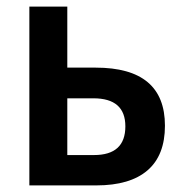

<svg xmlns="http://www.w3.org/2000/svg" viewBox="-20 -562 570 582"><path d="M69 0V-542H184V-357H270Q480 -357 480 -181Q480 -91 427 -45.5Q374 0 272 0ZM184 -92H265Q360 -92 360 -179Q360 -264 263 -264H184Z"/></svg>

Font: Noto Sans Mono Condensed SemiBold
Style: Regular
Weight: 600
Width: 3
Designer: Monotype Design Team
Foundry: Monotype Imaging Inc.
Version: Version 2.014